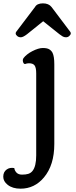

<svg xmlns="http://www.w3.org/2000/svg" viewBox="-86 -884 457 1155"><path d="M0 0ZM0 127Q2 142.6 13.4 154.5Q24.9 166.5 46.9 166.5Q68.8 166.5 84 161.9Q99.1 157.2 109.4 144.5Q131.8 116.7 131.8 50.8V-442.4Q131.8 -476.6 122.3 -490Q112.8 -503.4 88.4 -503.4Q75.7 -503.4 65.4 -499Q56.2 -498 52.2 -512.7Q48.8 -525.4 56.2 -535.4Q63.5 -545.4 77.6 -556.6Q91.8 -567.9 108.4 -576.2Q145.5 -595.2 171.4 -595.2Q197.3 -595.2 210.2 -587.4Q223.1 -579.6 230 -566.4Q240.7 -544.9 240.7 -497.1V-18.1Q240.7 109.4 178.2 183.6Q121.6 251 37.6 251Q-10.3 251 -39.6 228Q-66.4 207 -66.4 179.2Q-66.4 150.4 -45.9 135.7Q-27.3 122.1 0 127ZM76.7 -678.2Q52.7 -659.7 39.1 -659.7Q25.4 -659.7 16.8 -668Q8.3 -676.3 8.3 -680.7Q8.3 -689.5 11.7 -692.9L124.5 -841.8Q136.7 -863.8 172.4 -863.8Q207 -863.8 224.1 -841.8L336.4 -692.9Q339.8 -689 339.8 -682.6Q339.8 -676.3 331.3 -668Q322.8 -659.7 310.8 -659.7Q298.8 -659.7 289.8 -665.5Q280.8 -671.4 271.5 -678.2L173.8 -756.3Z"/></svg>

Font: Quando
Style: Regular
Weight: 400
Version: Version 1.002